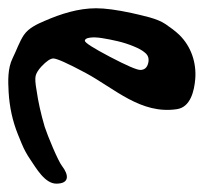

<svg xmlns="http://www.w3.org/2000/svg" viewBox="-49 -450 495 467"><g transform="rotate(90 198.5 -216.5)"><path d="M368.5 -119.7C357.1 -110.5 295.2 -84.7 273.4 -77.7C241.6 -68.4 212.2 -61.8 185 -58C168 -54.9 156.2 -54.1 149.6 -55.7C143 -57.2 135.4 -61.8 126.9 -69.6C113.7 -82 107.2 -91.7 107.2 -98.7C107.2 -107.2 118.8 -133.1 142 -176.6C180.4 -248.1 243.8 -311.5 230.5 -399.5C225.5 -432.8 185.1 -441.6 157.1 -443.9C117.5 -447.1 77.9 -433.9 49.8 -405.1C40 -395 31.9 -383.4 23.8 -371.8C9.4 -351.2 2.6 -314.1 -3.3 -289.3C-11 -253.6 -14.9 -224.8 -14.9 -202.7C-14.9 -159.3 -1.2 -116.8 15.6 -78.1C23.8 -58.9 33 -38.8 50.2 -27C66.2 -16.2 88.8 -8.6 106.3 0.2C131.2 12.6 162.1 11.5 189.1 10C225.7 7.9 259.9 0.3 291.7 -12.5C291.7 -12.5 310.8 -20.1 314.9 -22C328.1 -27.4 340.9 -34.4 353.3 -42.9C373.2 -56.6 412 -77.9 411.7 -106.5C411.4 -137.6 391.5 -137.3 368.5 -119.7ZM64.2 -175.4C60.3 -175.4 57.7 -179.4 56.6 -187.6C55.5 -195.7 55.8 -205.8 57.8 -217.8C59.7 -229.8 62.2 -242.4 65.3 -255.6C68.4 -268.7 72.5 -281.5 77.6 -293.9C82.6 -306.3 87.8 -315.6 93.3 -321.8C99.5 -329.5 108 -332.1 118.8 -329.4C129.7 -326.7 135.1 -320.2 135.1 -310.2C135.1 -301.7 124.5 -277.1 103.2 -236.4C81.8 -195.7 68.8 -175.4 64.2 -175.4Z"/></g></svg>

Font: Beth Ellen
Style: Regular
Weight: 400
Version: Version 1.015;Fontself Maker 2.1.2